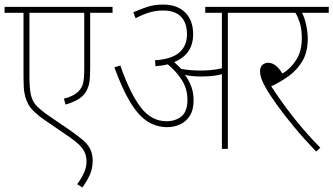

<svg xmlns="http://www.w3.org/2000/svg" viewBox="-20 -652 1460 841"><path d="M473 -596H375V-354Q375 -310 371 -288.5Q367 -267 354 -246Q341 -227 318 -214.5Q295 -202 267 -194L260 -220Q279 -224 296 -232.5Q313 -241 325 -253Q339 -268 344 -287.5Q349 -307 349 -352V-596H109V-318Q109 -265 115.5 -236Q122 -207 140.5 -188Q159 -169 195 -144L277 -88Q318 -60 342 -39.5Q366 -19 376 2.5Q386 24 386 52Q386 85 374 112.5Q362 140 341 169L318 155Q335 132 347 107Q359 82 359 54Q359 21 339 -4.5Q319 -30 262 -67L173 -128Q152 -142 130 -162.5Q108 -183 98 -208Q90 -226 86.5 -247.5Q83 -269 83 -315V-596H0V-622H473Z M828 -213Q828 -171 811.5 -145Q795 -119 768.5 -107Q742 -95 713 -95Q665 -95 625.5 -120.5Q586 -146 551 -203.5Q516 -261 481 -357L507 -365Q551 -240 597.5 -180.5Q644 -121 709 -121Q749 -121 775 -142.5Q801 -164 801 -215Q801 -262 777 -300.5Q753 -339 715 -370Q690 -364 661 -362L659 -388Q732 -393 765.5 -422Q799 -451 799 -502Q799 -552 772.5 -579Q746 -606 695 -606Q663 -606 634.5 -597.5Q606 -589 574 -572L564 -598Q599 -614 629 -623Q659 -632 695 -632Q756 -632 791 -597.5Q826 -563 826 -502Q826 -414 743 -380Q751 -373 759 -365Q767 -357 774 -350Q796 -346 818 -344.5Q840 -343 858 -343Q879 -343 903.5 -345Q928 -347 952 -353V-596H879V-622H1084V-596H978V0H952V-327Q930 -321 907 -319Q884 -317 863 -317Q844 -317 825 -318.5Q806 -320 790 -324Q808 -300 818 -272.5Q828 -245 828 -213Z M1383 -5 1365 12Q1313 -42 1269 -95Q1225 -148 1192 -194Q1159 -240 1142 -271Q1129 -295 1124 -310.5Q1119 -326 1119 -340Q1119 -358 1129.5 -367.5Q1140 -377 1155 -377Q1188 -377 1217 -330Q1253 -351 1277.5 -389.5Q1302 -428 1302 -484Q1302 -526 1293 -553Q1284 -580 1274 -596H1070V-622H1420V-596H1303Q1314 -575 1321 -543Q1328 -511 1328 -482Q1328 -423 1304 -383.5Q1280 -344 1243.5 -318Q1207 -292 1168 -274Q1197 -229 1232.5 -181Q1268 -133 1307 -87.5Q1346 -42 1383 -5Z"/></svg>

Font: Noto Sans SemiCondensed Thin
Style: Regular
Weight: 100
Width: 4
Designer: Monotype Design Team
Foundry: Monotype Imaging Inc.
Version: Version 2.013; ttfautohint (v1.8.4.7-5d5b)